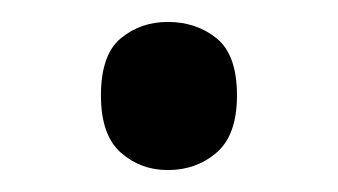

<svg xmlns="http://www.w3.org/2000/svg" viewBox="-20 -141 308 175"><path d="M72 -54Q72 -91 90 -106Q108 -121 133 -121Q159 -121 177.5 -106Q196 -91 196 -54Q196 -18 177.5 -2Q159 14 133 14Q108 14 90 -2Q72 -18 72 -54Z"/></svg>

Font: Noto Sans Symbols 2
Style: Regular
Weight: 400
Designer: Monotype Design Team
Foundry: Monotype Imaging Inc.
Version: Version 2.008; ttfautohint (v1.8.4.7-5d5b)